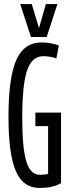

<svg xmlns="http://www.w3.org/2000/svg" viewBox="-20 -920 350 950"><path d="M22 -341Q22 -536 60.5 -623Q99 -710 186 -710Q207 -710 231 -706Q255 -702 271 -695L259 -631Q227 -642 194 -642Q138 -642 114 -571.5Q90 -501 90 -337Q90 -186 110.5 -120.5Q131 -55 178 -55Q205 -55 218 -60V-296H155V-363H282V-14Q263 -2 235.5 4Q208 10 176 10Q94 10 58 -74Q22 -158 22 -341ZM264 -900 211 -737H133L80 -900H137L173 -781L207 -900Z"/></svg>

Font: Georama ExtraCondensed
Style: Regular
Weight: 400
Width: 2
Designer: Jean-Baptiste Levee
Foundry: Production Type
Version: Version 1.000